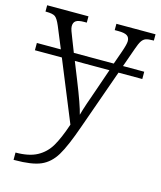

<svg xmlns="http://www.w3.org/2000/svg" viewBox="-115 -619 789 943"><g transform="rotate(15 279.0 -148.0)"><path d="M558 -536V-504H554Q530 -504 517.5 -499.5Q505 -495 496.5 -482Q488 -469 478 -440L444 -344H552V-307H431L324 -5Q286 104 256.5 152.5Q227 201 182 220.5Q137 240 50 240H44V203Q112 203 153.5 180.5Q195 158 219.5 116.5Q244 75 269 1L143 -307H6V-344H128L83 -453Q69 -486 56.5 -495Q44 -504 10 -504H7V-536H217V-504H204Q174 -504 162 -495.5Q150 -487 150 -468Q150 -459 155 -444.5Q160 -430 169 -408L194 -344H397L421 -412Q435 -452 435 -468Q435 -487 422 -495.5Q409 -504 378 -504H359V-536ZM385 -307H209L243 -222Q291 -102 301 -58Q308 -84 320 -119.5Q332 -155 345 -191Z"/></g></svg>

Font: Noto Serif Light
Style: Regular
Weight: 300
Designer: Monotype Design Team
Foundry: Monotype Imaging Inc.
Version: Version 1.001